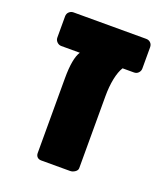

<svg xmlns="http://www.w3.org/2000/svg" viewBox="-111 -651 638 730"><g transform="rotate(20 208.5 -285.5)"><path d="M381 -546V-460Q381 -450 374 -442.5Q367 -435 356 -435H310Q298 -416 291.5 -384Q285 -352 285 -313V-22Q285 -13 275.5 -6.5Q266 0 256 0H139Q129 0 123 -6Q117 -12 117 -22V-324Q117 -405 137 -435H62Q52 -435 44.5 -442.5Q37 -450 37 -460V-546Q37 -557 44.5 -564Q52 -571 62 -571H356Q367 -571 374 -564Q381 -557 381 -546Z"/></g></svg>

Font: Hezaedrus
Style: Bold
Weight: 700
Designer: Hubert & Fischer
Foundry: Hubert & Fischer
Version: Version 1.10;September 3, 2019;FontCreator 11.5.0.2425 64-bi